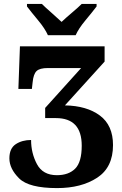

<svg xmlns="http://www.w3.org/2000/svg" viewBox="-20 -951 622 982"><path d="M225 -771H367Q382 -805 417 -847Q452 -889 474 -918V-931H398Q381 -914 348.5 -886.5Q316 -859 295 -839Q274 -859 242.5 -886.5Q211 -914 194 -931H118V-918Q140 -889 175 -847Q210 -805 225 -771ZM272 11Q396 11 477 -42Q558 -95 558 -209Q558 -310 491 -360Q424 -410 312 -412L515 -636V-714H82L74 -496H143L147 -531Q151 -572 167 -587.5Q183 -603 225 -603H395L211 -399V-347H266Q398 -347 398 -206Q398 -122 364.5 -88.5Q331 -55 271 -55Q199 -55 169 -111.5Q139 -168 139 -235Q93 -235 60.5 -213.5Q28 -192 28 -141Q28 -88 78 -38.5Q128 11 272 11Z"/></svg>

Font: Noto Serif SemiCondensed Extra
Style: Regular
Weight: 800
Width: 4
Designer: Monotype Design Team
Foundry: Monotype Imaging Inc.
Version: Version 1.002